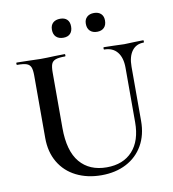

<svg xmlns="http://www.w3.org/2000/svg" viewBox="-89 -884 879 976"><g transform="rotate(-10 350.5 -396.0)"><path d="M480 -613Q478 -613 478 -619Q478 -625 480 -625L526 -624Q564 -622 586 -622Q604 -622 640 -624L684 -625Q686 -625 686 -619Q686 -613 684 -613Q645 -613 623.5 -584Q602 -555 602 -503V-223Q602 -151 571.5 -97.5Q541 -44 485.5 -15Q430 14 357 14Q284 14 227 -14.5Q170 -43 138.5 -96.5Q107 -150 107 -222V-544Q107 -574 101 -588Q95 -602 79.5 -607.5Q64 -613 31 -613Q28 -613 28 -619Q28 -625 31 -625L83 -624Q127 -622 154 -622Q184 -622 228 -624L278 -625Q281 -625 281 -619Q281 -613 278 -613Q245 -613 229 -607Q213 -601 207.5 -586.5Q202 -572 202 -542V-257Q202 -138 251.5 -79.5Q301 -21 390 -21Q475 -21 523 -73.5Q571 -126 571 -222V-503Q571 -555 547.5 -584Q524 -613 480 -613ZM236 -758Q236 -781 249.5 -793.5Q263 -806 287 -806Q310 -806 322.5 -793.5Q335 -781 335 -758Q335 -734 322.5 -721Q310 -708 287 -708Q263 -708 249.5 -721Q236 -734 236 -758ZM411 -758Q411 -780 424.5 -792.5Q438 -805 461 -805Q484 -805 497 -792.5Q510 -780 510 -758Q510 -734 497 -721Q484 -708 461 -708Q438 -708 424.5 -721Q411 -734 411 -758Z"/></g></svg>

Font: Cormorant SC SemiBold
Style: Regular
Weight: 600
Designer: Christian Thalmann (Catharsis Fonts)
Foundry: Catharsis Fonts
Version: Version 4.000